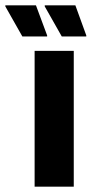

<svg xmlns="http://www.w3.org/2000/svg" viewBox="-89 -701 344 721"><path d="M41 0V-510H188V0ZM235 -564H143L79 -677V-681H194L235 -568ZM88 -564H-5L-69 -677V-681H46L88 -568Z"/></svg>

Font: Saira Condensed ExtraBold
Style: Regular
Weight: 800
Width: 3
Designer: Hector Gatti with collaboration of the Omnibus-Type team
Foundry: Omnibus-Type
Version: Version 1.101